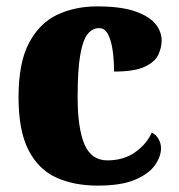

<svg xmlns="http://www.w3.org/2000/svg" viewBox="-20 -571 559 601"><path d="M286 10Q211 10 155.5 -15.5Q100 -41 69 -101.5Q38 -162 38 -267Q38 -375 71 -437Q104 -499 159.5 -525Q215 -551 284 -551Q360 -551 404.5 -535Q449 -519 467.5 -495Q486 -471 486 -444Q486 -423 476 -400.5Q466 -378 434 -362.5Q402 -347 337 -347Q337 -383 332.5 -414Q328 -445 318 -464Q308 -483 290 -483Q269 -483 254 -464Q239 -445 231 -398Q223 -351 223 -268Q223 -169 244.5 -119Q266 -69 316 -69Q367 -69 403 -94.5Q439 -120 455 -156Q469 -149 476.5 -135.5Q484 -122 484 -107Q484 -81 465 -54Q446 -27 403 -8.5Q360 10 286 10Z"/></svg>

Font: Noto Serif SemiCondensed Black
Style: Regular
Weight: 900
Width: 4
Designer: Monotype Design Team
Foundry: Monotype Imaging Inc.
Version: Version 2.014; ttfautohint (v1.8.4.7-5d5b)